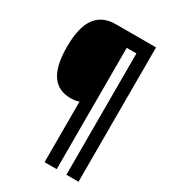

<svg xmlns="http://www.w3.org/2000/svg" viewBox="-212 -866 975 1098"><g transform="rotate(30 275.5 -316.5)"><path d="M487 127V-760H223C105 -760 44 -683 44 -509C44 -339 101 -264 209 -264C230 -264 248 -267 263 -273V127H343V-674H407V127Z"/></g></svg>

Font: Noto Sans Sinhala UI Condensed ExtraBold
Style: Regular
Weight: 800
Width: 3
Designer: Jelle Bosma - Monotype Design Team
Foundry: Monotype Imaging Inc.
Version: Version 2.006